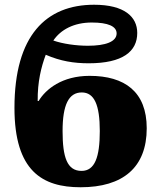

<svg xmlns="http://www.w3.org/2000/svg" viewBox="-20 -780 680 810"><path d="M320 10C498 10 599 -73 599 -239C599 -393 506 -460 358 -460C242 -460 173 -404 143 -354H139C138 -435 154 -498 173 -549C235 -522 292 -513 354 -513C498 -513 559 -563 559 -641C559 -709 505 -760 377 -760C175 -760 41 -631 41 -325C41 -58 159 10 320 10ZM351 -587C301 -587 245 -595 205 -609C236 -655 292 -685 367 -685C436 -685 472 -669 472 -639C472 -604 425 -587 351 -587ZM324 -59C263 -59 244 -117 244 -227C244 -338 270 -390 325 -390C378 -390 401 -337 401 -227C401 -117 380 -59 324 -59Z"/></svg>

Font: UArctic Serif Black
Style: Regular
Weight: 900
Designer: Customization by Puisto advertising & original work Monotype Design Team
Foundry: Monotype Imaging Inc.
Version: Version 2.004